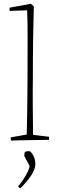

<svg xmlns="http://www.w3.org/2000/svg" viewBox="-20 -732 312 1005"><path d="M37 4Q36 -2 36 -13L120 -28Q121 -72 122 -128Q123 -184 123.5 -236Q124 -288 124 -322Q124 -440 124.5 -525Q125 -610 122 -678L30 -675Q29 -685 31 -692L141 -712L157 -699Q155 -633 153.5 -537.5Q152 -442 152 -317Q151 -262 151.5 -185Q152 -108 153 -26L237 -16Q237 -13 237 -8.5Q237 -4 236 0Q223 0 196.5 0.5Q170 1 138.5 1.5Q107 2 79.5 2.5Q52 3 37 4ZM87 253Q84 253 79.5 249Q75 245 75 243Q96 219 114.5 187Q133 155 135 137L107 84Q107 80 108 73.5Q109 67 110 63Q121 59 135 59Q147 67 156 85.5Q165 104 165 126Q165 155 141.5 189Q118 223 87 253Z"/></svg>

Font: Labrada ExtraLight
Style: Regular
Weight: 200
Designer: Mercedes Jáuregui
Foundry: Omnibus-Type Team
Version: Version 1.000; ttfautohint (v1.8.4.7-5d5b)